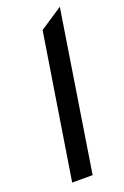

<svg xmlns="http://www.w3.org/2000/svg" viewBox="-130 -689 474 732"><g transform="rotate(-20 107.5 -323.0)"><path d="M30 0H113L215 -646L123 -585Z"/></g></svg>

Font: Charger Pro
Style: BdObl
Weight: 700
Designer: Jasper
Foundry: Cannot Into Space Fonts
Version: Version 1.09